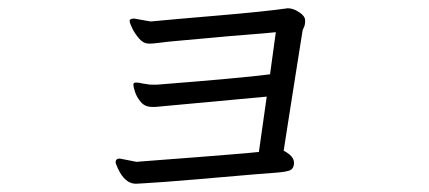

<svg xmlns="http://www.w3.org/2000/svg" viewBox="-20 -436 1040 465"><path d="M270 -52 311 -44 322 -45Q344 -47 380.5 -49.5Q417 -52 459 -55.5Q501 -59 540 -62Q579 -65 607 -68L626 -202L356 -177H349Q331 -177 321 -189Q311 -201 307 -213.5Q303 -226 303 -230.5Q303 -235 307 -236H311Q317 -236 324 -234L337 -232Q341 -231 347 -231H361Q564 -247 634 -256L648 -358Q619 -355 579 -352Q539 -349 497.5 -345Q456 -341 420 -338Q384 -335 367 -332.5Q350 -330 338.5 -330.5Q327 -331 317 -342.5Q307 -354 300.5 -367Q294 -380 294 -385.5Q294 -391 305 -391L345 -384Q397 -389 509 -398.5Q621 -408 677 -416Q690 -416 704.5 -406.5Q719 -397 719 -386.5Q719 -376 716.5 -371Q714 -366 713 -363Q705 -312 696 -256Q687 -200 679.5 -151Q672 -102 667 -71Q692 -58 692 -42Q692 -26 679.5 -22.5Q667 -19 651 -18Q635 -17 599.5 -14Q564 -11 465.5 -2.5Q367 6 327 8L309 9Q283 9 266 -27Q260 -40 260 -43Q260 -52 270 -52Z"/></svg>

Font: LXGW WenKai Mono Lite
Style: Regular
Weight: 400
Monospace: yes
Designer: LXGW / Fontworks Inc.
Foundry: LXGW / Fontworks Inc.
Version: Version 1.520; June 14, 2025